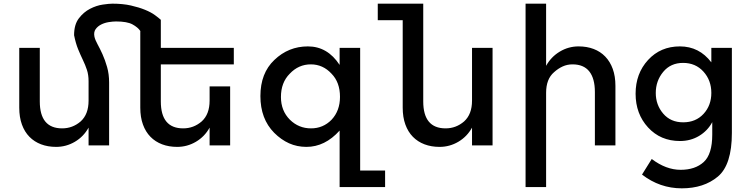

<svg xmlns="http://www.w3.org/2000/svg" viewBox="-20 -793 4081 1047"><path d="M857 -442V-240Q857 -93 979 -93Q1036 -93 1080 -131Q1123 -170 1123 -244V-322H1235V0H1123V-97Q1096 -48 1048.5 -20Q1001 8 946 8Q901 8 864 -6Q827 -20 800.5 -47Q774 -74 759.5 -114Q745 -154 745 -206V-623H746Q732 -644 702.5 -660Q673 -676 613 -676Q596 -676 573.5 -672.5Q551 -669 532 -659.5Q513 -650 501.5 -634Q490 -618 495 -593Q499 -575 512 -551.5Q525 -528 539 -497Q553 -466 564 -427.5Q575 -389 575 -343V0H463V-97Q436 -48 388.5 -20Q341 8 286 8Q241 8 204 -6Q167 -20 140.5 -47Q114 -74 99.5 -114Q85 -154 85 -206V-532H197V-240Q197 -93 319 -93Q376 -93 420 -131Q463 -170 463 -244V-350Q463 -385 454 -412Q445 -439 432 -466Q419 -493 406 -524.5Q393 -556 384 -601Q384 -659 410 -693Q436 -727 471 -745Q506 -763 540.5 -768Q575 -773 593 -773Q650 -773 694 -763Q738 -753 771 -739.5Q804 -726 825 -710.5Q846 -695 857 -685V-532H1255V-442Z M2080 137V227H1832V-81Q1752 8 1651 8Q1600 8 1556.5 -11.5Q1513 -31 1475 -69Q1400 -145 1400 -269Q1400 -394 1476 -466Q1553 -540 1659 -540Q1766 -540 1832 -439V-532H1944V137ZM1788 -140Q1834 -189 1834 -265Q1834 -344 1788 -391Q1741 -442 1675 -442Q1608 -442 1560 -391Q1512 -343 1512 -264Q1512 -189 1561 -140Q1609 -93 1676 -93Q1742 -93 1788 -140Z M2666 -532V0H2554V-97Q2527 -48 2479.5 -20Q2432 8 2377 8Q2332 8 2295 -6Q2258 -20 2231.5 -47Q2205 -74 2190.5 -114Q2176 -154 2176 -206V-683H2040V-773H2288V-240Q2288 -93 2410 -93Q2467 -93 2511 -131Q2554 -170 2554 -244V-532Z M3135 -540Q3180 -540 3217 -526Q3254 -512 3280.5 -484.5Q3307 -457 3321.5 -417Q3336 -377 3336 -325V0H3224V-291Q3224 -365 3193.5 -403.5Q3163 -442 3102 -442Q3073 -442 3048 -430.5Q3023 -419 3001 -399Q2958 -362 2958 -287V227H2846V-773H2958V-434Q2985 -483 3032.5 -511.5Q3080 -540 3135 -540Z M3971 -532V-68Q3971 106 3894.5 170Q3818 234 3698 234Q3578 234 3481 159L3534 74Q3612 133 3691.5 133Q3771 133 3817.5 90.5Q3864 48 3864 -59V-127Q3839 -80 3792.5 -52Q3746 -24 3688 -24Q3582 -24 3514 -98Q3446 -172 3446 -282Q3446 -392 3514 -466Q3582 -540 3687.5 -540Q3793 -540 3859 -453V-532ZM3556 -286Q3556 -221 3596.5 -173.5Q3637 -126 3705.5 -126Q3774 -126 3816.5 -172Q3859 -218 3859 -286.5Q3859 -355 3816 -402.5Q3773 -450 3705 -450Q3637 -450 3596.5 -401Q3556 -352 3556 -286Z"/></svg>

Font: Montserrat_am3
Style: Regular
Weight: 400
Designer: Julieta Ulanovsky
Foundry: Julieta Ulanovsky, Armenina letters added by Vahan Hovhannisyan
Version: Version 2.001